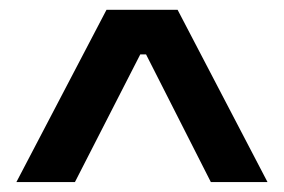

<svg xmlns="http://www.w3.org/2000/svg" viewBox="-20 -679 575 389"><path d="M13.2 -310.1 195.8 -659.2H339.8L522 -310.1H407.2L275.9 -568.8H264.2L131.8 -310.1Z"/></svg>

Font: Bricolage Grotesque Medium
Style: Regular
Weight: 500
Designer: Mathieu Triay
Foundry: Atelier Triay
Version: Version 1.000;gftools[0.9.30]